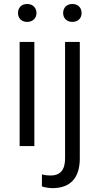

<svg xmlns="http://www.w3.org/2000/svg" viewBox="-20 -741 508 974"><path d="M71.3 -674.8C71.3 -649.9 87.9 -629.9 117.7 -629.9C147.5 -629.9 165 -649.9 165 -674.8C165 -700.7 147.5 -720.7 117.7 -720.7C87.9 -720.7 71.3 -700.7 71.3 -674.8ZM79.6 -528.3V0H154.3V-528.3ZM300.3 -674.8C300.3 -649.9 317.4 -629.9 347.2 -629.9C377 -629.9 394 -649.9 394 -674.8C394 -700.7 377 -720.7 347.2 -720.7C317.4 -720.7 300.3 -700.7 300.3 -674.8ZM310.1 63C310.1 123 284.2 149.4 235.8 149.4C220.7 149.4 206.1 147.5 192.9 143.6L192.4 204.6C207.5 210 230.5 213.4 246.6 213.4C337.9 213.4 384.8 160.2 384.8 63V-528.3H310.1Z"/></svg>

Font: Vazirmatn Light
Style: Regular
Weight: 300
Designer: Saber Rastikerdar
Foundry: Saber Rastikerdar
Version: Version 33.003